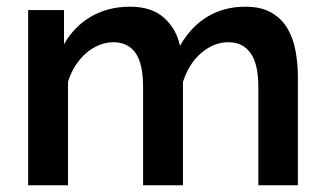

<svg xmlns="http://www.w3.org/2000/svg" viewBox="-20 -553 969 573"><path d="M869 0H751V-293Q751 -363 727.5 -395Q704 -427 662 -427Q639 -427 618.5 -418.5Q598 -410 579.5 -394Q561 -378 547.5 -356Q534 -334 526 -308V0H407V-293Q407 -364 384 -395.5Q361 -427 318 -427Q297 -427 276 -418.5Q255 -410 237 -394.5Q219 -379 205 -357Q191 -335 183 -309V0H64V-523H171V-421Q202 -475 252.5 -504Q303 -533 368 -533Q433 -533 470 -499.5Q507 -466 517 -416Q550 -474 599.5 -503.5Q649 -533 712 -533Q760 -533 790.5 -515Q821 -497 838 -468Q855 -439 862 -401Q869 -363 869 -323Z"/></svg>

Font: Rising Sun SemiBold
Style: Regular
Weight: 600
Designer: Matt McInerney, Pablo Impallari, Rodrigo Fuenzalida (Raleway font), Stephen Hutchings (Greek), Cristiano Sobral (main ch
Foundry: The Rising Sun Project Authors
Version: Version 4.327; ttfautohint (v1.8.4.7-5d5b-dirty)